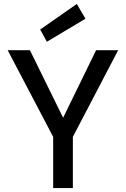

<svg xmlns="http://www.w3.org/2000/svg" viewBox="-20 -955 639 975"><path d="M250 0V-260L19 -700H132L303 -352H298L468 -700H580L350 -260V0ZM218 -743 184 -805 370 -935 414 -860Z"/></svg>

Font: DM Sans 10pt Medium
Style: Regular
Weight: 500
Version: Version 4.004;gftools[0.9.30]